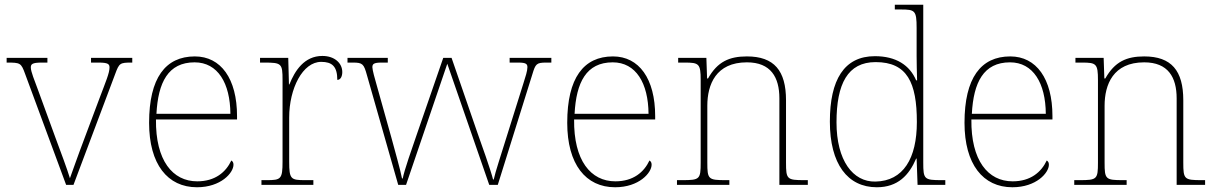

<svg xmlns="http://www.w3.org/2000/svg" viewBox="-20 -780 5131 810"><path d="M86 -468 259 0H290L466 -468C483 -514 486 -516 536 -516H538V-536H364V-516H396C437 -516 442 -509 442 -495C442 -472 426 -435 400 -366L340 -206C304 -111 284 -52 275 -28C264 -65 236 -140 214 -199L138 -407C127 -437 110 -478 110 -495C110 -509 115 -516 156 -516H180V-536H8V-516C66 -516 69 -515 86 -468Z M811 10C912 10 965 -51 965 -85C965 -94 962 -99 956 -103C933 -54 888 -15 812 -15C708 -15 636 -103 638 -276H980V-290C980 -448 912 -542 802 -542C678 -542 609 -451 609 -262C609 -87 687 10 811 10ZM952 -300H640C647 -432 689 -517 801 -517C899 -517 951 -429 952 -300Z M1083 0H1302V-20H1267C1207 -20 1200 -24 1200 -98V-284C1200 -407 1257 -519 1335 -519C1380 -519 1403 -501 1403 -443C1417 -443 1424 -458 1424 -476C1424 -514 1391 -544 1340 -544C1264 -544 1224 -482 1201 -424H1199L1196 -536H1077V-516H1095C1168 -516 1172 -512 1172 -442V-98C1172 -24 1165 -20 1105 -20H1083Z M1528 -463 1660 0H1693L1867 -511L2044 0H2080L2226 -467C2239 -510 2243 -516 2284 -516H2306V-536H2130V-516H2167C2201 -516 2205 -509 2205 -496C2205 -481 2197 -456 2188 -428L2118 -205C2093 -124 2070 -56 2063 -23H2060C2051 -61 2010 -175 1993 -223L1885 -536H1850L1736 -206C1719 -157 1685 -60 1679 -27H1676C1670 -60 1644 -152 1631 -200L1568 -425C1562 -445 1551 -485 1551 -496C1551 -509 1555 -516 1589 -516H1616V-536H1446V-516H1469C1510 -516 1515 -510 1528 -463Z M2575 10C2676 10 2729 -51 2729 -85C2729 -94 2726 -99 2720 -103C2697 -54 2652 -15 2576 -15C2472 -15 2400 -103 2402 -276H2744V-290C2744 -448 2676 -542 2566 -542C2442 -542 2373 -451 2373 -262C2373 -87 2451 10 2575 10ZM2716 -300H2404C2411 -432 2453 -517 2565 -517C2663 -517 2715 -429 2716 -300Z M2836 0H3057V-20H3041C2968 -20 2964 -24 2964 -94V-334C2964 -423 3000 -517 3131 -517C3232 -517 3268 -454 3268 -365V0H3388V-20H3373C3300 -20 3296 -24 3296 -94V-357C3296 -482 3246 -542 3131 -542C3057 -542 3007 -520 2967 -449H2963L2960 -536H2841V-516H2869C2929 -516 2936 -511 2936 -442V-94C2936 -24 2932 -20 2859 -20H2836Z M3679 10C3768 10 3815 -41 3845 -111H3847L3851 0H3968V-20H3952C3879 -20 3875 -24 3875 -94V-760H3755V-740H3780C3840 -740 3847 -736 3847 -662V-543C3847 -515 3848 -478 3849 -441H3845C3818 -505 3760 -543 3671 -543C3541 -543 3481 -443 3481 -267C3481 -88 3556 10 3679 10ZM3673 -14C3578 -12 3509 -103 3509 -264C3509 -426 3556 -518 3674 -518C3807 -518 3848 -432 3848 -265C3848 -112 3791 -16 3673 -14Z M4251 10C4352 10 4405 -51 4405 -85C4405 -94 4402 -99 4396 -103C4373 -54 4328 -15 4252 -15C4148 -15 4076 -103 4078 -276H4420V-290C4420 -448 4352 -542 4242 -542C4118 -542 4049 -451 4049 -262C4049 -87 4127 10 4251 10ZM4392 -300H4080C4087 -432 4129 -517 4241 -517C4339 -517 4391 -429 4392 -300Z M4512 0H4733V-20H4717C4644 -20 4640 -24 4640 -94V-334C4640 -423 4676 -517 4807 -517C4908 -517 4944 -454 4944 -365V0H5064V-20H5049C4976 -20 4972 -24 4972 -94V-357C4972 -482 4922 -542 4807 -542C4733 -542 4683 -520 4643 -449H4639L4636 -536H4517V-516H4545C4605 -516 4612 -511 4612 -442V-94C4612 -24 4608 -20 4535 -20H4512Z"/></svg>

Font: Noto Serif Malayalam Thin
Style: Regular
Weight: 100
Designer: Indian type Foundry, Jelle Bosma, Monotype Design Team
Foundry: Monotype Imaging Inc.
Version: Version 2.104